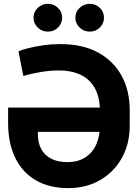

<svg xmlns="http://www.w3.org/2000/svg" viewBox="-20 -966 713 996"><path d="M293.4 -737.3Q408.3 -737.3 488.6 -693.7Q568.9 -650 611.1 -572.5Q653.2 -495 652.9 -393.2V-315.8Q653.2 -220.7 612.5 -147.3Q571.8 -73.8 499.8 -32Q427.8 9.8 333.8 9.8Q236.3 9.8 166.6 -30.4Q96.9 -70.6 59.7 -145.8Q22.6 -220.9 22.1 -325.2V-407.8H539.5V-282H176.4V-267.6Q176.7 -225.3 193.8 -193.2Q210.9 -161.1 244.7 -143.2Q278.4 -125.3 328.7 -125Q385.1 -125.3 422.8 -149.8Q460.4 -174.2 479.6 -217.4Q498.7 -260.5 498.2 -315.8V-393.2Q498.2 -438.1 486.1 -475.8Q474 -513.6 448.1 -541.7Q422.2 -569.7 381.4 -585.2Q340.7 -600.6 283.4 -600.6Q238.9 -600.6 188.7 -591.9Q138.5 -583.3 100.8 -572.3L75.8 -699.8Q93.4 -707.6 127.6 -716.4Q161.8 -725.1 205.2 -731.2Q248.5 -737.3 293.4 -737.3ZM228.7 -802Q197.8 -801.8 175.7 -823.2Q153.7 -844.6 153.9 -873.8Q153.7 -904.4 175.7 -925.2Q197.8 -946 228.7 -946.3Q259.3 -946 280.8 -925.2Q302.3 -904.4 302.3 -873.8Q302.3 -844.6 280.8 -823.2Q259.3 -801.8 228.7 -802ZM445.7 -802Q415 -801.8 393 -823.2Q370.9 -844.6 370.9 -873.8Q370.9 -904.4 393 -925.2Q415 -946 445.7 -946.3Q476.6 -946 498 -925.2Q519.5 -904.4 519.3 -873.8Q519.5 -844.6 498 -823.2Q476.6 -801.8 445.7 -802Z"/></svg>

Font: Inter Tight
Style: Regular
Weight: 400
Designer: Rasmus Andersson
Foundry: rsms
Version: Version 3.002